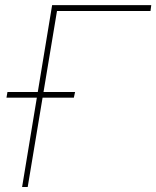

<svg xmlns="http://www.w3.org/2000/svg" viewBox="-20 -748 625 768"><path d="M585 -727.5 582 -704.1H208L90.8 0H68.4L188.5 -727.5ZM5.9 -357.4 9.8 -379.9H280.3L275.4 -357.4Z"/></svg>

Font: Inter Tight Thin
Style: Italic
Weight: 250
Italic angle: -9.39999°
Designer: Rasmus Andersson
Foundry: rsms
Version: Version 3.004